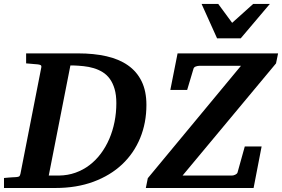

<svg xmlns="http://www.w3.org/2000/svg" viewBox="-35 -937 1406 957"><path d="M544.9 -422.9Q544.9 -463.9 536.1 -493.7Q527.3 -523.4 512.2 -544.2Q497.1 -564.9 476.3 -577.6Q455.6 -590.3 431.6 -597.4Q407.7 -604.5 381.8 -607.2Q356 -609.9 330.1 -610.8H315.9L208 -62H258.8Q302.7 -62.5 341.1 -76.2Q379.4 -89.8 411.1 -114Q442.9 -138.2 467.8 -171.6Q492.7 -205.1 509.8 -244.9Q526.9 -284.7 535.9 -329.8Q544.9 -375 544.9 -422.9ZM694.8 -414.1Q694.8 -324.7 663.6 -248.8Q632.3 -172.9 573.7 -117.7Q515.1 -62.5 430.9 -31.2Q346.7 0 241.2 0H-15.1V-49.8Q-3.9 -50.8 6.8 -51.8Q17.6 -52.7 25.9 -53.2Q35.6 -53.7 44.9 -54.2Q57.1 -55.2 60.8 -57.9Q64.5 -60.5 66.9 -70.8L170.9 -601.1Q172.4 -609.9 167.2 -612.5Q162.1 -615.2 152.8 -616.2Q143.6 -616.7 134.3 -617.7Q126 -618.7 115.7 -619.4Q105.5 -620.1 95.2 -621.1V-670.9H355Q432.6 -670.9 495.4 -656.7Q558.1 -642.6 602.5 -611.6Q647 -580.6 670.9 -531.7Q694.8 -482.9 694.8 -414.1ZM1340.8 -621.1 875 -62H1121.1Q1128.4 -62 1137.5 -66.2Q1146.5 -70.3 1148.9 -77.1L1185.1 -207H1269L1229 0H691.9L701.7 -48.8L1166 -608.9H958Q950.2 -608.9 941.2 -605.7Q932.1 -602.5 929.7 -595.2L897.9 -488.8H814L850.1 -670.9H1351.1ZM1165 -746.1H1046.9L969.7 -917.5H1052.7L1122.1 -823.2L1227.1 -917.5H1310.1Z"/></svg>

Font: Charis SIL
Style: Bold Italic
Weight: 700
Italic angle: -11°
Foundry: SIL International
Version: Version 4.112